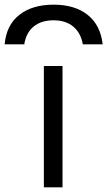

<svg xmlns="http://www.w3.org/2000/svg" viewBox="-95 -803 460 823"><path d="M135 -783Q226 -783 281 -739Q336 -695 345 -613H260Q251 -663 218.5 -689.5Q186 -716 135 -716Q82 -716 49.5 -689.5Q17 -663 9 -613H-75Q-68 -695 -12.5 -739Q43 -783 135 -783ZM93 0V-520H173V0Z"/></svg>

Font: M PLUS 2
Style: Regular
Weight: 400
Designer: Coji Morishita
Foundry: UNDERFOREST DESIGN
Version: Version 1.001